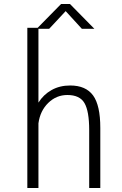

<svg xmlns="http://www.w3.org/2000/svg" viewBox="-20 -939 610 959"><path d="M116.5 0V-800H168L285 -919H329.5L451.5 -795H389L308 -883.5L225.5 -795H172V-426.5Q197 -466.5 237.5 -489.2Q278 -512 330.5 -512Q408.5 -512 444.8 -462.5Q481 -413 481 -300V0H425.5V-289.5Q425.5 -383.5 402 -424Q378.5 -464.5 316.5 -464.5Q261.5 -464.5 221 -425Q180.5 -385.5 172 -323V0Z"/></svg>

Font: League Mono Narrow UltraLight
Style: Regular
Weight: 200
Width: 3
Designer: Tyler Finck
Foundry: The League of Moveable Type / Tyler Finck
Version: Version 2.210